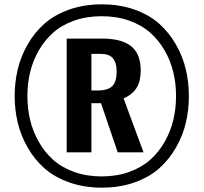

<svg xmlns="http://www.w3.org/2000/svg" viewBox="-20 -843 929 876"><path d="M46.9 -404.8Q46.9 -467.3 60.8 -526.1Q74.7 -585 105.7 -639.4Q136.7 -693.8 182.1 -734.4Q227.5 -774.9 295.2 -799.1Q362.8 -823.2 444.8 -823.2Q526.9 -823.2 594.2 -799.1Q661.6 -774.9 706.8 -734.4Q752 -693.8 783 -639.4Q814 -585 827.9 -526.1Q841.8 -467.3 841.8 -404.8Q841.8 -342.3 828.1 -283.7Q814.5 -225.1 783.4 -170.7Q752.4 -116.2 707.3 -75.7Q662.1 -35.2 594.5 -11Q526.9 13.2 444.8 13.2Q362.8 13.2 295.2 -11Q227.5 -35.2 182.1 -75.7Q136.7 -116.2 105.7 -170.7Q74.7 -225.1 60.8 -283.9Q46.9 -342.8 46.9 -404.8ZM318.1 -58.6Q375 -38.1 443.8 -38.1Q512.7 -38.1 569.6 -58.6Q626.5 -79.1 665.5 -114Q704.6 -148.9 731.4 -196.3Q758.3 -243.7 770.8 -295.9Q783.2 -348.1 783.2 -404.8Q783.2 -461.4 770.8 -513.4Q758.3 -565.4 731.4 -612.3Q704.6 -659.2 665.5 -693.8Q626.5 -728.5 569.6 -748.8Q512.7 -769 443.8 -769Q375 -769 318.1 -748.8Q261.2 -728.5 222.4 -693.8Q183.6 -659.2 156.7 -612.3Q129.9 -565.4 117.4 -513.4Q105 -461.4 105 -404.8Q105 -348.1 117.4 -295.9Q129.9 -243.7 156.7 -196.3Q183.6 -148.9 222.4 -114Q261.2 -79.1 318.1 -58.6ZM284.2 -147.9V-667H445.8Q534.7 -667 578.4 -632.1Q622.1 -597.2 622.1 -521Q622.1 -472.7 603.3 -442.4Q584.5 -412.1 543.9 -394L634.8 -147.9H517.1L440.9 -372.1H397V-147.9ZM397 -430.2H423.8Q473.6 -430.2 492.9 -450.7Q512.2 -471.2 512.2 -517.1Q512.2 -556.2 495.4 -576.7Q478.5 -597.2 439.9 -597.2H397Z"/></svg>

Font: Oswald Medium
Style: Regular
Weight: 500
Designer: Vernon Adams
Foundry: Vernon Adams
Version: Version 4.103